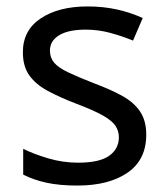

<svg xmlns="http://www.w3.org/2000/svg" viewBox="-20 -566 519 596"><path d="M434 -148Q434 -70 376 -30Q318 10 220 10Q164 10 123.5 1Q83 -8 52 -24V-104Q84 -88 129.5 -74.5Q175 -61 222 -61Q289 -61 319 -82.5Q349 -104 349 -140Q349 -160 338 -176Q327 -192 298.5 -208Q270 -224 217 -244Q165 -264 128 -284Q91 -304 71 -332Q51 -360 51 -404Q51 -472 106.5 -509Q162 -546 252 -546Q301 -546 343.5 -536.5Q386 -527 423 -510L393 -440Q359 -454 322 -464Q285 -474 246 -474Q192 -474 163.5 -456.5Q135 -439 135 -409Q135 -387 148 -371.5Q161 -356 191.5 -341.5Q222 -327 273 -307Q324 -288 360 -268Q396 -248 415 -219.5Q434 -191 434 -148Z"/></svg>

Font: Noto Sans Kawi
Style: Regular
Weight: 400
Designer: Fadhl Haqq
Version: Version 1.000